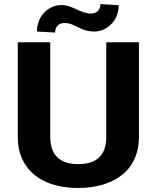

<svg xmlns="http://www.w3.org/2000/svg" viewBox="-20 -920 781 950"><path d="M367.2 -108C274.8 -108 228.6 -154.2 228.6 -242V-711H68V-242C68 -200.7 75.3 -164.3 90 -133C132.4 -42.5 226.7 10 367.2 10C410.5 10 450.4 4.7 487.1 -6C594 -37.1 667.5 -114.5 667.5 -242V-711H505.8V-242C505.8 -153.7 460.6 -108 367.2 -108ZM431 -853C402.3 -853 379.5 -864.5 359 -873.5C337.5 -882.9 314.4 -895 283.6 -895C266.7 -895 250.8 -891.5 235.8 -884.5C193.7 -864.9 162.6 -820.9 162.6 -764L252.8 -759C252.8 -786.4 269.8 -806 297.9 -806C311.8 -806 324.3 -803.8 335.3 -799.5C369.8 -785.9 395.6 -764 445.3 -764C462.9 -764 479 -767.5 493.7 -774.5C536 -794.7 567.4 -836 567.4 -894L477.2 -900C477.2 -872.6 459.1 -853 431 -853Z"/></svg>

Font: Asimov
Style: Wid
Weight: 500
Designer: Google
Version: Version 2.000980; 2014